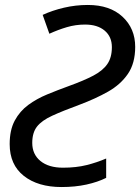

<svg xmlns="http://www.w3.org/2000/svg" viewBox="-20 -744 565 774"><path d="M228 10Q133 10 76 -35Q19 -80 19 -163Q19 -220 39.5 -258Q60 -296 94 -321Q128 -346 170.5 -363.5Q213 -381 257 -397Q318 -419 356 -439Q394 -459 412.5 -485.5Q431 -512 431 -554Q431 -596 402 -620.5Q373 -645 323 -645Q285 -645 249.5 -634.5Q214 -624 179 -608L152 -684Q191 -702 238 -713Q285 -724 334 -724Q423 -724 474 -676.5Q525 -629 525 -555Q525 -489 495.5 -446Q466 -403 415.5 -374.5Q365 -346 301 -322Q233 -297 190.5 -277.5Q148 -258 129 -233.5Q110 -209 110 -168Q110 -122 143 -95Q176 -68 234 -68Q287 -68 329 -78.5Q371 -89 408 -105V-27Q374 -10 328.5 0Q283 10 228 10Z"/></svg>

Font: Noto IKEA Latin
Style: Italic
Weight: 400
Italic angle: -12°
Designer: Monotype Design Team
Foundry: Monotype Imaging Inc.
Version: Version 1.0